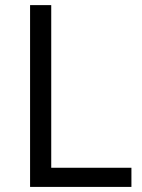

<svg xmlns="http://www.w3.org/2000/svg" viewBox="-20 -734 559 754"><path d="M98.1 0V-713.9H181.2V-75.2H496.1V0Z"/></svg>

Font: f06252833
Style: Regular
Weight: 400
Foundry: Ascender Corporation
Version: Version 1.10